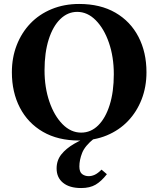

<svg xmlns="http://www.w3.org/2000/svg" viewBox="-20 -700 800 970"><path d="M380 -680Q487 -680 563 -636Q639 -592 679.5 -514Q720 -436 720 -335Q720 -261 695.5 -198Q671 -135 626.5 -88.5Q582 -42 519.5 -16Q457 10 380 10Q273 10 197 -34Q121 -78 80.5 -156Q40 -234 40 -335Q40 -409 64.5 -472Q89 -535 133.5 -581.5Q178 -628 241 -654Q304 -680 380 -680ZM390 -30Q439 -30 476 -66.5Q513 -103 534 -169.5Q555 -236 555 -325Q555 -412 530.5 -483.5Q506 -555 464 -597.5Q422 -640 370 -640Q322 -640 284.5 -603.5Q247 -567 226 -500.5Q205 -434 205 -345Q205 -258 229.5 -186.5Q254 -115 296 -72.5Q338 -30 390 -30ZM445 -15 455 0Q409 37 395 72.5Q381 108 381 141Q381 169 395 179.5Q409 190 428 190Q443 190 458.5 183Q474 176 493 157L520 180Q492 216 463 233Q434 250 390 250Q331 250 298.5 223.5Q266 197 266 151Q266 110 290 80Q314 50 354.5 26.5Q395 3 445 -15Z"/></svg>

Font: Brygada 1918
Style: Bold
Weight: 700
Designer: Mateusz Machalski | Borys Kosmynka | Przemek Hoffer
Foundry: NIEPODLEGLA 2018
Version: Version 3.006